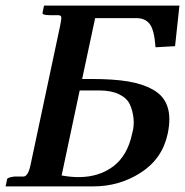

<svg xmlns="http://www.w3.org/2000/svg" viewBox="-22 -666 661 686"><path d="M262.7 -342.8 198.2 -39.1Q230 -33.2 258.8 -33.2Q331.5 -33.2 382.6 -71.5Q433.6 -109.9 450.2 -189Q458 -215.8 455.1 -243.2Q452.1 -270.5 442.1 -292.7Q432.1 -314.9 404.1 -328.9Q376 -342.8 333 -342.8ZM192.9 -574.2Q198.2 -599.6 196.8 -605.7Q195.3 -611.8 184.1 -611.8H155.3Q128.4 -611.8 129.9 -620.1L135.3 -646H619.1L603.5 -501L533.7 -497.1Q529.3 -558.6 513.2 -579.8Q497.1 -601.1 466.8 -601.1H317.9L271.5 -383.8H305.7Q382.3 -383.8 434.8 -375.2Q487.3 -366.7 525.4 -345.2Q563.5 -323.7 576.4 -284.7Q589.4 -245.6 577.1 -188Q558.1 -99.1 481.7 -49.6Q405.3 0 311 0H-2L3.4 -25.9Q4.9 -32.2 29.3 -35.2H61.5Q78.6 -35.2 87.4 -78.1Z"/></svg>

Font: Linux Libertine Slanted
Style: Semibold Slanted
Weight: 600
Designer: Philipp H. Poll
Foundry: Philipp H. Poll
Version: Version 5.1.1